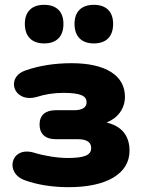

<svg xmlns="http://www.w3.org/2000/svg" viewBox="-20 -765 587 796"><path d="M369 -585C421 -585 449 -614 449 -666C449 -717 420 -745 369 -745C318 -745 289 -717 289 -666C289 -614 318 -585 369 -585ZM163 -585C215 -585 243 -614 243 -666C243 -717 214 -745 163 -745C112 -745 83 -717 83 -666C83 -614 112 -585 163 -585ZM265 11C424 11 517 -46 517 -140C517 -202 485 -242 422 -257C469 -276 498 -315 498 -364C498 -452 418 -503 277 -503C208 -503 143 -493 89 -474C0 -447 35 -336 132 -363C166 -374 204 -380 242 -380C318 -380 339 -366 339 -341C339 -320 322 -308 287 -308H210C168 -308 144 -287 144 -249C144 -210 168 -188 210 -188H301C341 -188 358 -175 358 -151C358 -121 328 -110 260 -110C218 -110 163 -119 121 -132C24 -161 -3 -46 85 -17C138 2 200 11 265 11Z"/></svg>

Font: Nunito Black
Style: Regular
Weight: 900
Designer: Vernon Adams
Foundry: Vernon Adams
Version: Version 3.602